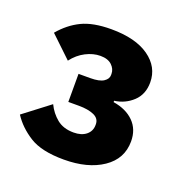

<svg xmlns="http://www.w3.org/2000/svg" viewBox="-80 -777 506 527"><g transform="rotate(20 172.5 -513.5)"><path d="M151 -558Q178 -558 190 -566Q202 -574 202 -585V-589Q202 -603 190.5 -614Q179 -625 157 -625Q136 -625 114.5 -614Q93 -603 77 -582L15 -641Q41 -672 74 -688Q107 -704 160 -704Q231 -704 270.5 -676Q310 -648 310 -603Q310 -568 287.5 -547Q265 -526 234 -522V-518Q272 -512 294 -490Q316 -468 316 -433Q316 -382 272.5 -352.5Q229 -323 159 -323Q94 -323 59 -345Q24 -367 4 -398L80 -456Q91 -433 110 -417.5Q129 -402 159 -402Q182 -402 195.5 -413Q209 -424 209 -442V-444Q209 -461 192 -468.5Q175 -476 148 -476H117V-558Z"/></g></svg>

Font: Aneliza ExtraBold
Style: Regular
Weight: 800
Designer: Mike Abbink, Paul van der Laan, Pieter van Rosmalen
Foundry: Bold Monday
Version: Version 3.001;September 8, 2019;FontCreator 11.5.0.2425 64-b